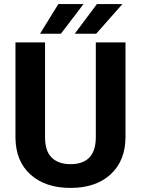

<svg xmlns="http://www.w3.org/2000/svg" viewBox="-20 -921 698 951"><path d="M56.6 0ZM601.6 -710.9V-242.7Q601.6 -126 528.6 -58.1Q455.6 9.8 329.1 9.8Q204.6 9.8 131.3 -56.2Q58.1 -122.1 56.6 -237.3V-710.9H203.1V-241.7Q203.1 -171.9 236.6 -139.9Q270 -107.9 329.1 -107.9Q452.6 -107.9 454.6 -237.8V-710.9ZM460 -900.9H586.4L456.5 -753.9H350.1ZM269 -900.9H393.6L281.7 -753.9H178.2Z"/></svg>

Font: Roboto
Style: Bold
Weight: 700
Designer: Google
Version: Version 2.134; 2016; ttfautohint (v1.6)